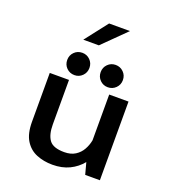

<svg xmlns="http://www.w3.org/2000/svg" viewBox="-160 -1020 1030 1149"><g transform="rotate(20 355.0 -445.0)"><path d="M305.5 10Q250.5 10 204.5 -8.5Q158.5 -27 131 -70.8Q103.5 -114.5 103.5 -190V-501H226V-218.5Q226 -152.5 250.8 -118.8Q275.5 -85 346 -85Q388 -85 416 -102.8Q444 -120.5 460 -149Q476 -177.5 482 -209.5V-501H605V0H511.5L491.5 -74.5Q459.5 -35 413 -12.5Q366.5 10 305.5 10ZM246 -539Q216 -539 195.5 -559.5Q175 -580 175 -610Q175 -640 195.5 -660.5Q216 -681 246 -681Q275.5 -681 296 -660.5Q316.5 -640 316.5 -610Q316.5 -580 296 -559.5Q275.5 -539 246 -539ZM458.5 -539Q429 -539 408.5 -559.5Q388 -580 388 -610Q388 -640 408.5 -660.5Q429 -681 458.5 -681Q488 -681 508.8 -660.5Q529.5 -640 529.5 -610Q529.5 -580 508.8 -559.5Q488 -539 458.5 -539ZM224 -756.5 336 -900.5H469L323 -756.5Z"/></g></svg>

Font: League Mono Medium
Style: Regular
Weight: 500
Width: 6
Designer: Tyler Finck
Foundry: The League of Moveable Type / Tyler Finck
Version: Version 2.300;RELEASE